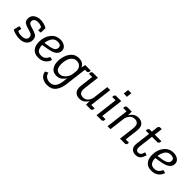

<svg xmlns="http://www.w3.org/2000/svg" viewBox="168 -1770 3113 3113"><g transform="rotate(45 1724.0 -214.0)"><path d="M181 -47Q289 -47 289 -124Q289 -165 256.5 -179.5Q224 -194 172 -208Q128 -219 91.5 -241Q55 -263 55 -321Q55 -387 103 -420.5Q151 -454 214 -454Q259 -454 300 -442Q341 -430 368 -413L366 -309L311 -302L307 -373Q288 -383 267.5 -390Q247 -397 220 -397Q126 -397 126 -328Q126 -298 149 -284Q172 -270 221 -257Q267 -245 313.5 -222Q360 -199 360 -130Q360 -65 313 -27.5Q266 10 191 10Q145 10 95.5 -2.5Q46 -15 20 -34L44 -135L99 -129L89 -67Q128 -47 181 -47Z M631 -47Q677 -47 706.5 -71.5Q736 -96 752 -137L807 -124Q793 -68 745 -29Q697 10 620 10Q539 10 494 -39.5Q449 -89 449 -183Q449 -297 510.5 -375.5Q572 -454 674 -454Q733 -454 775 -424.5Q817 -395 817 -343Q817 -294 780.5 -259Q744 -224 658 -206Q627 -200 592.5 -193.5Q558 -187 522 -182Q523 -119 547.5 -83Q572 -47 631 -47ZM629 -248Q705 -265 724.5 -289Q744 -313 744 -337Q744 -371 723 -385Q702 -399 667 -399Q597 -399 564.5 -347Q532 -295 524 -232Q592 -241 629 -248Z M1247 -445H1374L1370 -406L1348 -388H1297L1250 -6Q1237 94 1186.5 158.5Q1136 223 1034 223Q967 223 918 189.5Q869 156 859 90L911 64Q921 116 958 139Q995 162 1039 162Q1162 162 1182 -9L1191 -87Q1168 -47 1130 -18.5Q1092 10 1035 10Q962 10 924 -41Q886 -92 886 -175Q886 -234 907 -299Q928 -364 974.5 -409Q1021 -454 1098 -454Q1199 -454 1230 -373ZM1104 -397Q1051 -397 1019 -363.5Q987 -330 973 -281Q959 -232 959 -185Q959 -47 1055 -47Q1112 -47 1152 -92.5Q1192 -138 1203 -184L1215 -276Q1216 -328 1186 -362.5Q1156 -397 1104 -397Z M1851 -57 1846 -19 1824 0H1709L1710 -85Q1687 -42 1651 -16.5Q1615 9 1563 9Q1499 9 1462 -31.5Q1425 -72 1435 -160L1463 -388H1388L1393 -428L1415 -445H1538L1506 -180Q1497 -109 1518.5 -78.5Q1540 -48 1591 -48Q1644 -48 1675.5 -83Q1707 -118 1717 -164L1752 -445H1820L1773 -57Z M2015 -560 2024 -651H2098L2089 -560ZM1926 -426 1947 -445H2073L2026 -57H2101L2096 -17L2074 0H1951L1998 -388H1921Z M2200 -445H2314L2313 -359Q2337 -402 2374 -428Q2411 -454 2463 -454Q2527 -454 2564 -414Q2601 -374 2591 -285L2563 -57H2638L2633 -17L2612 0H2489L2521 -264Q2529 -336 2506 -366.5Q2483 -397 2435 -397Q2381 -397 2347.5 -359.5Q2314 -322 2305 -274L2271 0H2204L2251 -388H2173L2178 -426Z M2696 -425 2719 -445H2774L2788 -565L2812 -588H2859L2841 -445H2993L2988 -409L2965 -388H2834L2804 -137Q2794 -47 2859 -47Q2881 -47 2899.5 -61.5Q2918 -76 2934 -132L2984 -115Q2967 -50 2936.5 -20Q2906 10 2851 10Q2789 10 2758.5 -28Q2728 -66 2736 -131L2767 -388H2691Z M3224 -47Q3270 -47 3299.5 -71.5Q3329 -96 3345 -137L3400 -124Q3386 -68 3338 -29Q3290 10 3213 10Q3132 10 3087 -39.5Q3042 -89 3042 -183Q3042 -297 3103.5 -375.5Q3165 -454 3267 -454Q3326 -454 3368 -424.5Q3410 -395 3410 -343Q3410 -294 3373.5 -259Q3337 -224 3251 -206Q3220 -200 3185.5 -193.5Q3151 -187 3115 -182Q3116 -119 3140.5 -83Q3165 -47 3224 -47ZM3222 -248Q3298 -265 3317.5 -289Q3337 -313 3337 -337Q3337 -371 3316 -385Q3295 -399 3260 -399Q3190 -399 3157.5 -347Q3125 -295 3117 -232Q3185 -241 3222 -248Z"/></g></svg>

Font: Zilla Slab Regular
Style: Italic
Weight: 400
Italic angle: -6°
Designer: Typotheque.com
Foundry: Typotheque type foundry
Version: Version 1.1; 2017; ttfautohint (v1.6)